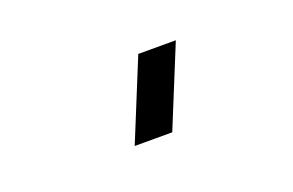

<svg xmlns="http://www.w3.org/2000/svg" viewBox="-40 -1085 602 394"><g transform="rotate(-20 261.0 -887.5)"><path d="M356.5 -975H274.5L203 -800H285Z"/></g></svg>

Font: Vela Sans SemBd
Style: Regular
Weight: 600
Designer: Principal design: Mikhail Sharanda - project Manrope.
Design modification: Ravid Balaliev
Foundry: Mikhail Sharanda
Version: Version 1.001